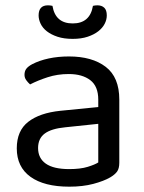

<svg xmlns="http://www.w3.org/2000/svg" viewBox="-20 -687 539 721"><path d="M240 -52Q282 -52 309.5 -60.5Q337 -69 349 -77V-222L225 -209Q173 -204 148 -185.5Q123 -167 123 -131Q123 -93 152 -72.5Q181 -52 240 -52ZM239 -475Q326 -475 377 -436Q428 -397 428 -313V-76Q428 -54 419.5 -42.5Q411 -31 394 -21Q370 -7 330.5 3.5Q291 14 240 14Q146 14 94.5 -23Q43 -60 43 -130Q43 -196 86 -229.5Q129 -263 207 -271L349 -285V-313Q349 -363 319 -386Q289 -409 238 -409Q196 -409 159 -397Q122 -385 93 -370Q85 -377 78.5 -386Q72 -395 72 -406Q72 -420 79 -429Q86 -438 101 -446Q128 -460 163 -467.5Q198 -475 239 -475ZM253 -599Q318 -599 329 -665Q333 -666 337 -666.5Q341 -667 346 -667Q362 -667 371.5 -658Q381 -649 381 -629Q381 -613 373 -597.5Q365 -582 349 -569.5Q333 -557 309 -549Q285 -541 253 -541Q220 -541 196 -549Q172 -557 156 -569.5Q140 -582 132.5 -598Q125 -614 125 -629Q125 -667 160 -667Q169 -667 177 -665Q188 -599 253 -599Z"/></svg>

Font: Baloo Thambi 2
Style: Regular
Weight: 400
Designer: Aadarsh Rajan and Ek Type
Foundry: Ek Type
Version: Version 1.640;hotconv 1.0.111;makeotfexe 2.5.65597; ttfautoh